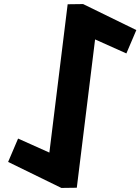

<svg xmlns="http://www.w3.org/2000/svg" viewBox="-20 -924 691 945"><path d="M448 -730 602 -661 651 -776 389 -904 313 -903 223 -173 69 -242 20 -127 282 1 358 0Z"/></svg>

Font: Ny Stormning
Style: SvKr
Weight: 900
Designer: Robert Jablonski, Mew Too
Foundry: Cannot Into Space Fonts
Version: Version 0.90